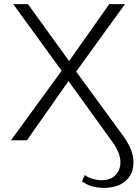

<svg xmlns="http://www.w3.org/2000/svg" viewBox="-20 -678 669 928"><path d="M376 198 390 168Q405 180 428 186.5Q451 193 472 193Q515 193 538.5 168Q562 143 562 106Q562 60 522 6L311 -286L110 0H33L278 -336L44 -658H115L314 -383L508 -658H584L348 -332L577 -19Q601 15 613 45.5Q625 76 625 107Q625 164 586.5 197Q548 230 482 230Q418 230 376 198Z"/></svg>

Font: Ysabeau SC Semilight
Style: Regular
Weight: 300
Designer: Christian Thalmann (Catharsis Fonts)
Version: Version 0.003